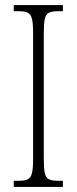

<svg xmlns="http://www.w3.org/2000/svg" viewBox="-20 -734 302 754"><path d="M34 0V-24H54Q77 -24 89 -30Q101 -36 105.5 -54Q110 -72 110 -108V-605Q110 -642 105.5 -660Q101 -678 89 -684Q77 -690 54 -690H34V-714H227V-690H208Q184 -690 172 -684Q160 -678 156 -660Q152 -642 152 -605V-109Q152 -72 156 -54Q160 -36 172 -30Q184 -24 208 -24H227V0Z"/></svg>

Font: Noto Serif Bengali ExtraCondensed ExtraLight
Style: Regular
Weight: 200
Width: 2
Designer: Juan Bruce, Universal Thirst, Indian Type Foundry and the Monotype Design Team.
Foundry: Monotype Imaging Inc.
Version: Version 2.003; ttfautohint (v1.8.4.7-5d5b)